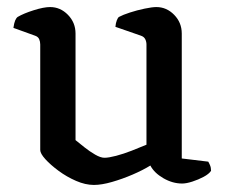

<svg xmlns="http://www.w3.org/2000/svg" viewBox="-20 -520 639 544"><path d="M246 4Q222 4 195.5 -7.5Q169 -19 146 -36Q123 -53 108.5 -69Q94 -85 94 -95V-394Q94 -402 91 -409Q88 -416 79 -419L18 -441Q20 -455 23 -462Q26 -469 30 -472Q47 -482 75.5 -491Q104 -500 122 -500Q151 -500 172.5 -478Q194 -456 194 -425V-123Q205 -114 219.5 -102.5Q234 -91 249.5 -82Q265 -73 276 -73Q288 -73 309 -78.5Q330 -84 353 -93Q376 -102 395 -110V-394Q395 -402 391.5 -409Q388 -416 379 -419L307 -444Q308 -455 311 -462.5Q314 -470 317 -472Q328 -478 348 -484.5Q368 -491 389.5 -495.5Q411 -500 423 -500Q452 -500 473.5 -478Q495 -456 495 -425V-71L570 -62Q572 -59 575 -52Q578 -45 578 -36Q572 -27 557 -19Q542 -11 525 -5.5Q508 0 496 0Q469 0 443 -15Q417 -30 406 -51Q385 -38 356 -25.5Q327 -13 297.5 -4.5Q268 4 246 4Z"/></svg>

Font: Texturina Medium 12pt Medium
Style: Regular
Weight: 500
Version: Version 1.002